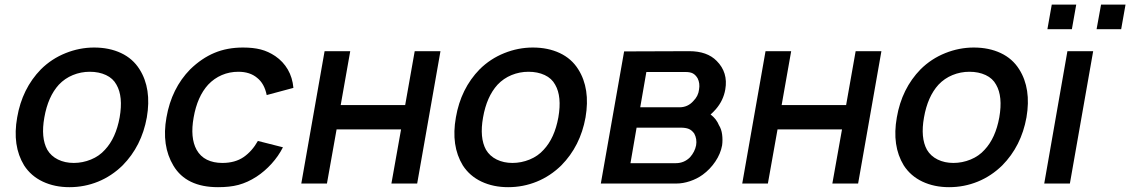

<svg xmlns="http://www.w3.org/2000/svg" viewBox="-20 -780 4804 816"><path d="M82.5 -77Q31.5 -160.5 53 -281Q74 -403.5 154 -485.5Q199.5 -530.5 258.8 -554.2Q318 -578 380 -578Q444.5 -578 494.5 -554.5Q544.5 -531 573 -485.5Q625 -403.5 604 -281Q582 -159 501 -77Q454.5 -31.5 396.8 -8Q339 15.5 275 15.5Q212 15.5 161.8 -8.2Q111.5 -32 82.5 -77ZM475 -420Q460.5 -447 430.5 -461Q400.5 -475 361.5 -475Q324 -475 289.8 -461Q255.5 -447 230 -420Q184 -369.5 168.5 -281Q153 -194.5 181 -143.5Q197 -116.5 226.5 -102Q256 -87.5 293.5 -87.5Q331 -87.5 366.5 -102Q402 -116.5 426 -143.5Q472.5 -193 488.5 -281Q504 -370 475 -420Z M1113.5 -376Q1103.5 -425 1073 -449Q1042.5 -475 993 -475Q955.5 -475 922.8 -461Q890 -447 864.5 -420Q818.5 -369.5 803 -281Q787.5 -194.5 815.5 -143.5Q831.5 -115 859.5 -101.2Q887.5 -87.5 925 -87.5Q979 -87.5 1015.5 -112.5Q1051.5 -137.5 1076 -181L1182.5 -154Q1163.5 -116.5 1134 -84Q1104.5 -51.5 1070 -29Q1050.5 -16.5 1031.8 -8Q1013 0.5 993.5 5.8Q974 11 952.5 13.2Q931 15.5 906.5 15.5Q771.5 15.5 717 -76Q666 -161 687.5 -281Q709 -404.5 788.5 -485.5Q837 -532.5 891.2 -555.2Q945.5 -578 1012.5 -578Q1034.5 -578 1053 -576Q1071.5 -574 1088 -569.8Q1104.5 -565.5 1119.8 -558.5Q1135 -551.5 1150 -541.5Q1183.5 -518.5 1203.2 -484.5Q1223 -450.5 1227 -406.5Z M1852 -562.5 1753 0H1643.5L1684.5 -230H1410.5L1369.5 0H1260.5L1359.5 -562.5H1468.5L1428 -333.5H1702L1742.5 -562.5Z M1947 -77Q1896 -160.5 1917.5 -281Q1938.5 -403.5 2018.5 -485.5Q2064 -530.5 2123.2 -554.2Q2182.5 -578 2244.5 -578Q2309 -578 2359 -554.5Q2409 -531 2437.5 -485.5Q2489.5 -403.5 2468.5 -281Q2446.5 -159 2365.5 -77Q2319 -31.5 2261.2 -8Q2203.5 15.5 2139.5 15.5Q2076.5 15.5 2026.2 -8.2Q1976 -32 1947 -77ZM2339.5 -420Q2325 -447 2295 -461Q2265 -475 2226 -475Q2188.5 -475 2154.2 -461Q2120 -447 2094.5 -420Q2048.5 -369.5 2033 -281Q2017.5 -194.5 2045.5 -143.5Q2061.5 -116.5 2091 -102Q2120.5 -87.5 2158 -87.5Q2195.5 -87.5 2231 -102Q2266.5 -116.5 2290.5 -143.5Q2337 -193 2353 -281Q2368.5 -370 2339.5 -420Z M2909.5 -562.5Q2985.5 -562.5 3026 -521Q3075 -472 3062.5 -400Q3054.5 -353 3022 -315.5Q3015.5 -308.5 3010.2 -303Q3005 -297.5 3000 -293.5Q3013 -283.5 3021.8 -272Q3030.5 -260.5 3035.5 -248Q3046 -231.5 3049 -208.5Q3052 -185.5 3049 -162.5Q3042.5 -126.5 3020.2 -93.5Q2998 -60.5 2966.5 -37.5Q2942.5 -20 2912.5 -10Q2882.5 0 2855 0H2533.5L2632.5 -561.5ZM2701 -324H2867.5Q2903.5 -324 2927 -351Q2948 -372 2951 -400Q2955.5 -426 2945 -447Q2936.5 -461.5 2925 -467.8Q2913.5 -474 2894 -474H2727ZM2659.5 -86.5H2852Q2887.5 -86.5 2912.5 -111.5Q2933 -134.5 2938.5 -162.5Q2943 -189.5 2930.5 -212.5Q2920 -227 2907 -232.2Q2894 -237.5 2872 -237.5H2685.5Z M3726 -562.5 3627 0H3517.5L3558.5 -230H3284.5L3243.5 0H3134.5L3233.5 -562.5H3342.5L3302 -333.5H3576L3616.5 -562.5Z M3821 -77Q3770 -160.5 3791.5 -281Q3812.5 -403.5 3892.5 -485.5Q3938 -530.5 3997.2 -554.2Q4056.5 -578 4118.5 -578Q4183 -578 4233 -554.5Q4283 -531 4311.5 -485.5Q4363.5 -403.5 4342.5 -281Q4320.5 -159 4239.5 -77Q4193 -31.5 4135.2 -8Q4077.5 15.5 4013.5 15.5Q3950.5 15.5 3900.2 -8.2Q3850 -32 3821 -77ZM4213.5 -420Q4199 -447 4169 -461Q4139 -475 4100 -475Q4062.5 -475 4028.2 -461Q3994 -447 3968.5 -420Q3922.5 -369.5 3907 -281Q3891.5 -194.5 3919.5 -143.5Q3935.5 -116.5 3965 -102Q3994.5 -87.5 4032 -87.5Q4069.5 -87.5 4105 -102Q4140.5 -116.5 4164.5 -143.5Q4211 -193 4227 -281Q4242.5 -370 4213.5 -420Z M4554 -760.5 4535.5 -656H4431.5L4450 -760.5ZM4763.5 -760.5 4745 -656H4640.5L4659.5 -760.5ZM4626 -562.5 4527 0H4418L4516.5 -562.5Z"/></svg>

Font: Russisch Sans SemiBold
Style: Italic
Weight: 600
Width: 4
Italic angle: -10°
Designer: Michael Sharanda (font) & Cristiano Sobral (main changes)
Foundry: Michael Sharanda
Version: Version 2.00;September 8, 2020;FontCreator 13.0.0.2681 64-bi